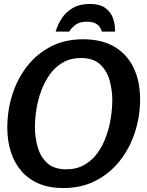

<svg xmlns="http://www.w3.org/2000/svg" viewBox="-20 -942 747 973"><path d="M300 11Q230 11 177 -11.5Q124 -34 88.5 -75Q53 -116 35 -172Q17 -228 17 -295Q17 -381 42 -461Q67 -541 116 -604.5Q165 -668 236.5 -705.5Q308 -743 401 -743Q496 -743 560 -705Q624 -667 657 -599Q690 -531 690 -439Q690 -353 664 -272.5Q638 -192 588 -128Q538 -64 465.5 -26.5Q393 11 300 11ZM316 -84Q368 -84 407.5 -106.5Q447 -129 474 -166.5Q501 -204 517.5 -250Q534 -296 541.5 -344Q549 -392 549 -434Q549 -487 535 -536Q521 -585 486.5 -616.5Q452 -648 390 -648Q338 -648 299 -625.5Q260 -603 233 -565.5Q206 -528 189 -482Q172 -436 164.5 -388Q157 -340 157 -298Q157 -246 171 -196.5Q185 -147 219.5 -115.5Q254 -84 316 -84ZM262 -782Q273 -819 294 -850.5Q315 -882 349.5 -902Q384 -922 436 -922Q485 -922 513 -902Q541 -882 552.5 -850Q564 -818 563 -782H496Q491 -802 474 -817Q457 -832 420 -832Q384 -832 363 -816.5Q342 -801 331 -782Z"/></svg>

Font: Rosario
Style: Italic
Weight: 400
Italic angle: -8.05°
Designer: Hector Gatti
Foundry: Omnibus Type
Version: Version 1.201